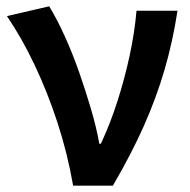

<svg xmlns="http://www.w3.org/2000/svg" viewBox="-20 -589 603 609"><path d="M212 0Q194 -103 162.5 -199.5Q131 -296 90 -382.5Q49 -469 2 -538L136 -569Q161 -528 185.5 -474Q210 -420 231 -360Q252 -300 269 -242Q286 -184 295 -133H300Q331 -200 353.5 -271Q376 -342 391.5 -414Q407 -486 413 -555H543Q528 -457 502 -368Q476 -279 436.5 -190Q397 -101 338 0Z"/></svg>

Font: Noto Sans SC SemiBold
Style: Regular
Weight: 600
Designer: Ryoko NISHIZUKA 西塚涼子 (kana, bopomofo & ideographs); Paul D. Hunt (Latin, Greek & Cyrillic); Sandoll Communications 산돌커뮤니
Foundry: Adobe
Version: Version 2.004-H2;hotconv 1.0.118;makeotfexe 2.5.65603